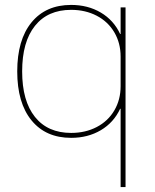

<svg xmlns="http://www.w3.org/2000/svg" viewBox="-20 -550 629 780"><path d="M470 -108H468Q442 -52 389.5 -21Q337 10 269 10Q166 10 108 -61Q50 -132 50 -260Q50 -388 108 -459Q166 -530 269 -530Q337 -530 389.5 -499Q442 -468 468 -412H470V-520H490V210H470ZM269 -10Q327 -10 373 -34Q419 -58 444.5 -101.5Q470 -145 470 -200V-320Q470 -375 444.5 -418.5Q419 -462 373 -486Q327 -510 269 -510Q174 -510 122 -445Q70 -380 70 -260Q70 -140 122 -75Q174 -10 269 -10Z"/></svg>

Font: Enso Thin
Style: Regular
Weight: 100
Designer: Coji Morishita
Foundry: UNDERFOREST DESIGN
Version: Version 1.000